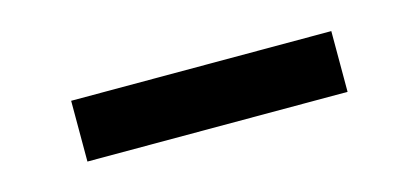

<svg xmlns="http://www.w3.org/2000/svg" viewBox="-27 -509 639 293"><g transform="rotate(-15 292.5 -362.0)"><path d="M87 -410V-314H498V-410Z"/></g></svg>

Font: Poppins Medium
Style: Regular
Weight: 500
Designer: Ninad Kale (Devanagari), Jonny Pinhorn (Latin)
Foundry: Indian Type Foundry
Version: 4.004